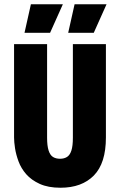

<svg xmlns="http://www.w3.org/2000/svg" viewBox="-20 -867 563 901"><path d="M264 14Q206 14 166.5 -4Q127 -22 103 -49.5Q79 -77 67 -109.5Q55 -142 50.5 -171.5Q46 -201 46 -222V-660H201V-221Q201 -183 208 -161Q215 -139 228.5 -130.5Q242 -122 262 -122Q281 -122 294.5 -130.5Q308 -139 315 -160.5Q322 -182 322 -221V-660H477V-222Q477 -101 420.5 -43.5Q364 14 264 14ZM215 -713H95L125 -847H275ZM420 -713H300L330 -847H480Z"/></svg>

Font: Bricolage Grotesque 24pt Condensed ExtraBold
Style: Regular
Weight: 800
Width: 3
Designer: Mathieu Triay
Foundry: Atelier Triay
Version: Version 1.001;gftools[0.9.33.dev8+g029e19f]